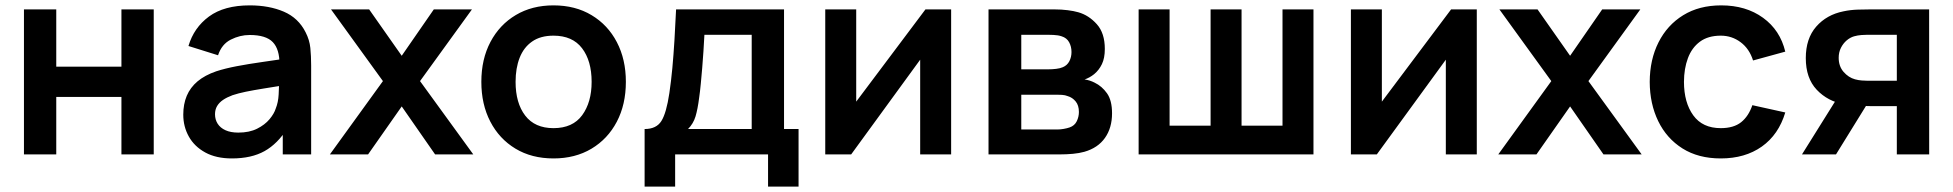

<svg xmlns="http://www.w3.org/2000/svg" viewBox="-20 -575 7274 715"><path d="M189.5 0H69.2V-540H189.5V-326.8H432.2V-540H552.5V0H432.2V-214H189.5Z M843.7 15Q784.8 15 744.4 -7.2Q703.9 -29.4 683.2 -66.5Q662.5 -103.5 662.5 -148Q662.5 -187.2 675.5 -218.2Q688.6 -249.2 715.6 -272Q742.7 -294.8 785.3 -309.5Q818.2 -320.2 861.7 -328.5Q905.2 -336.8 956.6 -344.1Q1007.9 -351.4 1064.2 -359.8L1020.8 -335.7Q1021.2 -391.6 995.9 -418.1Q970.5 -444.7 909.8 -444.7Q873.5 -444.7 839.5 -427.5Q805.6 -410.4 792 -369.2L681.8 -403.7Q701.9 -472 758.3 -513.5Q814.7 -555 910.2 -555Q982.2 -555 1036.8 -531.6Q1091.4 -508.2 1118.2 -454.5Q1132.7 -426.2 1135.7 -396.4Q1138.7 -366.7 1138.7 -331.3V0H1033V-117.2L1050.5 -97.8Q1014 -39.6 965.2 -12.3Q916.4 15 843.7 15ZM867.5 -81.2Q908.5 -81.2 937.4 -95.7Q966.3 -110.2 983.7 -131Q1001 -151.8 1006.8 -170.7Q1016.2 -193.7 1017.7 -223.4Q1019.2 -253.1 1019.2 -271.7L1056.2 -260.5Q1001.3 -251.8 962.3 -245.4Q923.2 -239.1 895.4 -233.4Q867.6 -227.7 846 -220.5Q825.2 -212.8 810.7 -203Q796.2 -193.1 788.4 -180Q780.7 -166.9 780.7 -149.5Q780.7 -129.8 790.5 -114.3Q800.4 -98.8 819.7 -90Q839 -81.2 867.5 -81.2Z M1350.7 0H1208.5L1406 -273L1212.7 -540H1354.7L1476 -367.3L1595.5 -540H1737.5L1544.2 -273L1742.5 0H1600.3L1476 -178.7Z M2041.2 15Q1959.9 15 1899.5 -21.5Q1839.1 -58 1805.8 -122.3Q1772.5 -186.6 1772.5 -270.2Q1772.5 -354.8 1806.5 -419Q1840.5 -483.2 1901 -519.1Q1961.4 -555 2041.2 -555Q2122.5 -555 2183.1 -518.5Q2243.8 -482.1 2277.2 -417.9Q2310.7 -353.7 2310.7 -270.2Q2310.7 -185.9 2277 -121.7Q2243.2 -57.4 2182.6 -21.2Q2121.9 15 2041.2 15ZM2041.2 -97.8Q2112.8 -97.8 2148 -146Q2183.2 -194.2 2183.2 -270.2Q2183.2 -348.6 2147.5 -395.4Q2111.8 -442.2 2041.2 -442.2Q1992.7 -442.2 1961.5 -420.3Q1930.2 -398.5 1915.1 -359.8Q1900 -321.2 1900 -270.2Q1900 -191.4 1935.8 -144.6Q1971.7 -97.8 2041.2 -97.8Z M2494.2 120H2380.5V-94.5Q2424.2 -94.5 2443 -124.4Q2461.7 -154.3 2472.7 -228.5Q2479.2 -272.5 2483.8 -321.5Q2488.3 -370.5 2491.6 -424.9Q2494.8 -479.3 2497.7 -540H2899.7V-94.5H2953.8V120H2840.2V0H2494.2ZM2542.2 -94.5H2779.3V-445.5H2603.2Q2601.6 -415.3 2599.6 -384.1Q2597.6 -352.8 2595 -322Q2592.4 -291.2 2589.7 -262.9Q2587 -234.6 2583.5 -210.3Q2578.2 -168.4 2570.1 -141.4Q2561.9 -114.4 2542.2 -94.5Z M3426.3 -540H3522V0H3406.7V-352.7L3149.7 0H3053.2V-540H3168.5V-196.5Z M3926.5 0H3661.2V-540H3906.5Q3933.2 -540 3956.2 -537Q3979.2 -534.1 3995.7 -529.3Q4034.8 -518.1 4064.5 -484.9Q4094.3 -451.7 4094.3 -392.8Q4094.3 -358.6 4083.5 -336.2Q4072.8 -313.9 4054.5 -298.8Q4045.9 -291.9 4036.9 -287Q4027.9 -282 4019 -279.2Q4038.8 -276.2 4056.2 -267.3Q4083.6 -254.1 4102.4 -227.6Q4121.2 -201.1 4121.2 -153Q4121.2 -98.7 4094.8 -61.4Q4068.5 -24.1 4018 -9.7Q3999.5 -4.5 3975.5 -2.2Q3951.5 0 3926.5 0ZM3783.2 -222.3V-92.8H3918.2Q3928.7 -92.8 3941.1 -95Q3953.5 -97.1 3963.3 -100.5Q3981.7 -106.9 3989.8 -123.5Q3997.8 -140 3997.8 -158Q3997.8 -182.7 3985.7 -197.3Q3973.6 -212 3956.3 -217Q3946.4 -221 3934.8 -221.7Q3923.2 -222.3 3915.5 -222.3ZM3783.2 -445.5V-316.8H3883.2Q3898.4 -316.8 3913.1 -318.6Q3927.8 -320.3 3938 -324.8Q3954.2 -331.6 3962.2 -347Q3970.2 -362.5 3970.2 -381.3Q3970.2 -401.6 3961.4 -417.7Q3952.6 -433.8 3933.7 -439.7Q3920.9 -444.2 3903.2 -444.9Q3885.4 -445.5 3880.7 -445.5Z M4871.3 0H4220.2V-540H4335.5V-107H4488.2V-540H4603.5V-107H4756V-540H4871.3Z M5383.8 -540H5479.5V0H5364.2V-352.7L5107.2 0H5010.7V-540H5126V-196.5Z M5701.7 0H5559.5L5757 -273L5563.7 -540H5705.7L5827 -367.3L5946.5 -540H6088.5L5895.2 -273L6093.5 0H5951.3L5827 -178.7Z M6388 15Q6304.6 15 6245.5 -22.2Q6186.4 -59.5 6155.1 -124Q6123.8 -188.4 6123.5 -270Q6123.8 -352.8 6156.2 -417.2Q6188.6 -481.6 6248.1 -518.3Q6307.6 -555 6389.7 -555Q6481.8 -555 6545.5 -508.8Q6609.2 -462.7 6628.3 -382.7L6508.3 -349.8Q6494.6 -393.5 6462 -417.8Q6429.4 -442.2 6388 -442.2Q6340.8 -442.2 6310.5 -419.8Q6280.2 -397.3 6265.7 -358.4Q6251.2 -319.5 6251 -270Q6251.2 -192.9 6285.7 -145.4Q6320.2 -97.8 6388 -97.8Q6436.2 -97.8 6463.9 -119.9Q6491.6 -142 6505.7 -183.3L6628.3 -156.2Q6603.6 -73.7 6541.1 -29.3Q6478.6 15 6388 15Z M7164.2 0H7043.7V-179.8H6946.8Q6928.7 -179.8 6900.9 -180.9Q6873.2 -181.9 6849 -186.2Q6786.4 -197.5 6745.5 -240.7Q6704.7 -283.8 6704.7 -358.7Q6704.7 -431.5 6743.5 -475.9Q6782.4 -520.3 6845 -532.8Q6871.2 -538.4 6899 -539.2Q6926.8 -540 6945.2 -540H7164ZM6817.2 0H6690.5L6819.7 -206.7H6945ZM6934.7 -274.3H7043.7V-445.5H6934.7Q6924.8 -445.5 6911.4 -444.5Q6898 -443.5 6884.7 -439.8Q6870 -435.6 6856.9 -424.5Q6843.8 -413.3 6835.5 -396.8Q6827.2 -380.3 6827.2 -359.7Q6827.2 -328.2 6845.5 -307.2Q6863.8 -286.3 6887.8 -279.7Q6900.2 -276.3 6912.8 -275.3Q6925.4 -274.3 6934.7 -274.3Z"/></svg>

Font: Manrope Variable Light
Style: Regular
Weight: 200
Designer: Mikhail Sharanda
Foundry: Mikhail Sharanda
Version: Version 4.505